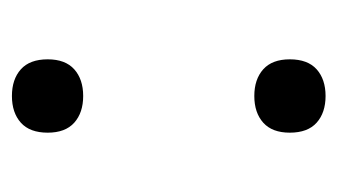

<svg xmlns="http://www.w3.org/2000/svg" viewBox="-142 -417 566 322"><g transform="rotate(-90 141.0 -256.0)"><path d="M141 -519Q169 -519 185.8 -504Q202.5 -489 202.5 -459Q202.5 -429.5 185.8 -414.5Q169 -399.5 141 -399.5Q113 -399.5 96.2 -414.5Q79.5 -429.5 79.5 -459Q79.5 -489 96.2 -504Q113 -519 141 -519ZM141 -112.5Q169 -112.5 185.8 -97.5Q202.5 -82.5 202.5 -53Q202.5 -23 185.8 -8Q169 7 141 7Q113 7 96.2 -8Q79.5 -23 79.5 -53Q79.5 -82.5 96.2 -97.5Q113 -112.5 141 -112.5Z"/></g></svg>

Font: Newsreader Caption Light
Style: Regular
Weight: 300
Designer: Hugues Gentile
Foundry: Production Type
Version: Version 1.001